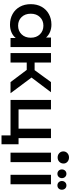

<svg xmlns="http://www.w3.org/2000/svg" viewBox="782 -1594 931 2535"><g transform="rotate(90 1247.5 -326.5)"><path d="M601 -534V0H482V-69Q451 -31 405.5 -12Q360 7 305 7Q227 7 165.5 -27Q104 -61 69.5 -123Q35 -185 35 -267Q35 -349 69.5 -410.5Q104 -472 165.5 -506Q227 -540 305 -540Q357 -540 400.5 -522Q444 -504 476 -469V-534ZM478 -267Q478 -342 433 -388Q388 -434 319 -434Q250 -434 205.5 -388Q161 -342 161 -267Q161 -192 205.5 -146Q250 -100 319 -100Q388 -100 433 -146Q478 -192 478 -267Z M903 -214H806V0H681V-534H806V-318H906L1064 -534H1198L1004 -277L1211 0H1064Z M1885 -106V119H1768V0H1299V-534H1424V-106H1679V-534H1804V-106Z M1996 -534H2121V0H1996ZM1979 -697Q1979 -729 2002 -750.5Q2025 -772 2059 -772Q2093 -772 2116 -751.5Q2139 -731 2139 -700Q2139 -667 2116.5 -644.5Q2094 -622 2059 -622Q2025 -622 2002 -643.5Q1979 -665 1979 -697Z M2288 -534H2413V0H2288ZM2217 -678Q2217 -704 2233.5 -721Q2250 -738 2275 -738Q2299 -738 2315.5 -721Q2332 -704 2332 -678Q2332 -653 2315.5 -636Q2299 -619 2275 -619Q2250 -619 2233.5 -635.5Q2217 -652 2217 -678ZM2370 -678Q2370 -704 2386.5 -721Q2403 -738 2428 -738Q2453 -738 2469 -721Q2485 -704 2485 -678Q2485 -652 2469 -635.5Q2453 -619 2428 -619Q2403 -619 2386.5 -636Q2370 -653 2370 -678Z"/></g></svg>

Font: mBank SemiBold
Style: Regular
Weight: 600
Designer: Julieta Ulanovsky
Foundry: Julieta Ulanovsky
Version: Version 7.200